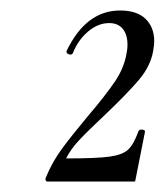

<svg xmlns="http://www.w3.org/2000/svg" viewBox="-20 -749 314 366"><path d="M255 -501Q257 -499 256 -496L238 -405Q238 -403 236 -403H70Q68 -403 67 -405.5Q66 -408 68 -412Q80 -441 98.5 -466Q117 -491 147 -527Q182 -568 200 -595Q218 -622 222 -652Q223 -656 223 -664Q223 -683 214 -694Q205 -705 188 -705Q167 -705 148 -689Q129 -673 119 -648Q118 -645 114 -645Q111 -645 108.5 -647Q106 -649 107 -652Q144 -729 209 -729Q241 -729 257.5 -713Q274 -697 274 -670Q274 -664 272 -652Q267 -623 245 -597Q223 -571 180 -530Q148 -500 131.5 -482.5Q115 -465 106 -447H107Q165 -447 189.5 -450.5Q214 -454 224.5 -464Q235 -474 244 -499Q246 -502 249 -502Q252 -502 255 -501Z"/></svg>

Font: CormorantInfant-MediumItalic
Style: Italic
Weight: 500
Italic angle: -10°
Designer: Christian Thalmann (Catharsis Fonts)
Foundry: Catharsis Fonts
Version: Version 3.303